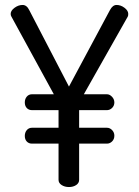

<svg xmlns="http://www.w3.org/2000/svg" viewBox="-20 -754 560 774"><path d="M109 -374H197L26 -687Q23 -692 23 -698Q23 -711 38.5 -722.5Q54 -734 71 -734Q88 -734 98 -713L258 -405L423 -713Q434 -734 450 -734Q467 -734 482 -722.5Q497 -711 497 -698Q497 -690 495 -687L318 -374H411Q422 -374 431.5 -364Q441 -354 441 -341Q441 -328 432 -319Q423 -310 411 -310H299V-239H411Q423 -239 432 -229.5Q441 -220 441 -207Q441 -193 432 -184Q423 -175 411 -175H299V-29Q299 -16 287 -8Q275 0 258 0Q241 0 228.5 -8Q216 -16 216 -29V-175H109Q96 -175 88 -183.5Q80 -192 80 -206Q80 -220 88 -229.5Q96 -239 109 -239H216V-310H109Q96 -310 88 -318.5Q80 -327 80 -341Q80 -355 88 -364.5Q96 -374 109 -374Z"/></svg>

Font: Dosis
Style: Medium
Weight: 500
Designer: Edgar Tolentino, Pablo Impallari, Igino Marini
Foundry: Edgar Tolentino, Pablo Impallari, Igino Marini
Version: Version 1.007